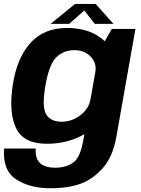

<svg xmlns="http://www.w3.org/2000/svg" viewBox="-40 -743 732 997"><path d="M221.7 234.5Q314 234.5 378.4 211.1Q442.7 187.7 494.3 129.3Q545.8 70.9 564.1 -32.1L663.2 -592.7H540.3L473.9 -476L392.5 -14.8Q376.8 77.1 338.5 102.5Q300.3 127.9 245.8 127.9Q213.3 127.9 189.3 117.8Q165.4 107.8 154.3 85.4Q143.2 63.1 145.5 28.4H-18.6Q-27.3 141.8 43.5 188.1Q114.3 234.5 221.7 234.5ZM203.4 3.6Q310 3.6 395.7 -44.8Q481.4 -93.3 492 -153.9L430 -228.1Q421.6 -178.6 377.4 -144.7Q333.2 -110.9 280.5 -110.9Q224.2 -110.9 200.3 -148.1Q176.5 -185.3 195.6 -297Q214.6 -408.3 252.2 -445.4Q289.7 -482.5 346.1 -482.5Q398.7 -482.5 431 -448.9Q463.3 -415.3 454.9 -366.5L541.5 -435.3Q551.9 -495.1 483.1 -546.5Q414.3 -597.8 307.7 -597.8Q187.1 -597.8 116.7 -518.4Q46.3 -439.1 25.7 -297.7Q4.9 -157 43.9 -76.7Q82.8 3.6 203.4 3.6ZM222.4 -619H319L397.8 -688.5L452.1 -619H549.2L456.8 -722.6H349.8Z"/></svg>

Font: Anybody Thin
Style: Italic
Weight: 100
Italic angle: -10°
Designer: Tyler Finck
Foundry: Etcetera Type Company
Version: Version 1.114;gftools[0.9.25]